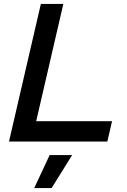

<svg xmlns="http://www.w3.org/2000/svg" viewBox="-20 -724 651 982"><path d="M304 -704 165 -104H553L529 0H26L189 -704ZM234 69H349L244 238H155Z"/></svg>

Font: CBA Beacon Sans Bold
Style: Italic
Weight: 700
Italic angle: -13°
Designer: Wei Huang
Foundry: Wei Huang
Version: Version 1.002